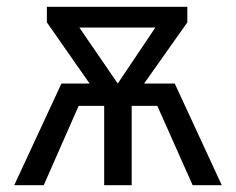

<svg xmlns="http://www.w3.org/2000/svg" viewBox="-20 -546 696 566"><path d="M495.1 -299.8 633.8 0H547.9L443.8 -233.9H368.2V0H287.1V-233.9H211.9L108.9 0H22L161.1 -299.8H244.1L118.2 -480V-525.9H532.2V-480L404.8 -299.8ZM213.9 -464.8 327.1 -299.8 438 -464.8Z"/></svg>

Font: Fira Sans Book
Style: Regular
Weight: 350
Designer: Carrois Corporate & Edenspiekermann AG
Foundry: Carrois Corporate GbR & Edenspiekermann AG
Version: Version 4.203;PS 004.203;hotconv 1.0.88;makeotf.lib2.5.64775